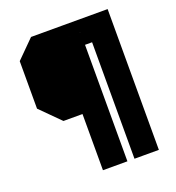

<svg xmlns="http://www.w3.org/2000/svg" viewBox="-145 -815 958 1047"><g transform="rotate(-20 334.0 -291.5)"><path d="M273 117V-209H162.5L50 -321.5V-597L153 -700H597.5V117H456V-559H415V117ZM344 56.5V56V-631H526.5V56.5V56V-631H207L138.5 -566V-356L219.5 -275L138.5 -356V-566L207 -631H344Z"/></g></svg>

Font: Tourney Thin Black
Style: Regular
Weight: 900
Version: Version 1.015